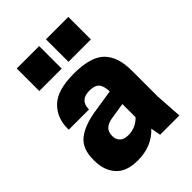

<svg xmlns="http://www.w3.org/2000/svg" viewBox="-225 -879 1000 1000"><g transform="rotate(-45 274.5 -379.5)"><path d="M368 0 358 -55Q295 13 192 13Q108 13 69 -31.5Q30 -76 30 -146V-156Q30 -236 78.5 -274Q127 -312 220 -326L342 -345Q341 -386 325 -404.5Q309 -423 270 -423Q199 -423 199 -355H50V-364Q50 -443 102 -493Q154 -543 275 -543Q399 -543 449.5 -493Q500 -443 500 -341V-150L510 0ZM249 -772V-606H84V-772ZM464 -772V-606H299V-772ZM250 -115Q304 -115 342 -155V-252L252 -238Q187 -227 187 -175V-169Q187 -146 202.5 -130.5Q218 -115 250 -115Z"/></g></svg>

Font: Cooper Hewitt
Style: Bold
Weight: 711
Designer: Village Type and Design LLC
Foundry: Cooper Hewitt Smithsonian Design Museum
Version: 1.000